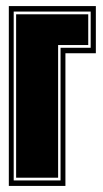

<svg xmlns="http://www.w3.org/2000/svg" viewBox="-20 -611 339 631"><path d="M9 0V-591H295V-436H195V0ZM25 -18H179V-454H278V-573H25ZM33 -27V-564H270V-463H171V-27Z"/></svg>

Font: Alumni Sans Collegiate One SC
Style: Regular
Weight: 400
Designer: Robert E. Leuschke
Foundry: Robert E. Leuschke
Version: Version 1.100